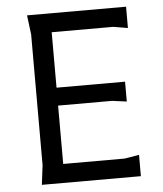

<svg xmlns="http://www.w3.org/2000/svg" viewBox="-51 -745 669 790"><g transform="rotate(-5 283.5 -350.0)"><path d="M90 0 100 -80V-620L90 -700H499V-612L439 -622H185V-393H468V-311L408 -319H185V-78H439L499 -88V0Z"/></g></svg>

Font: AR One Sans
Style: Regular
Weight: 400
Designer: Niteesh Yadav
Foundry: Niteesh Yadav
Version: Version 1.001;gftools[0.9.33]